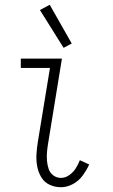

<svg xmlns="http://www.w3.org/2000/svg" viewBox="-20 -775 472 803"><path d="M235 8Q260 8 284.5 -5Q309 -18 325.5 -40.5Q342 -63 353 -87L314 -105Q307 -87 296.5 -70.5Q286 -54 269.5 -42.5Q253 -31 235 -31Q217 -31 203 -41.5Q189 -52 183.5 -68.5Q178 -85 176.5 -102.5Q175 -120 176.5 -138Q178 -156 181 -174L239 -530H67V-491H189L138 -180Q134 -155 132.5 -129.5Q131 -104 135.5 -79.5Q140 -55 152.5 -34Q165 -13 187 -2.5Q209 8 235 8ZM246 -575 280 -593 188 -755 147 -733Z"/></svg>

Font: Iosevka Sparkle Extralight
Style: Italic
Weight: 200
Italic angle: -9°
Designer: Belleve Invis
Foundry: Belleve Invis
Version: Version 4.5.0; ttfautohint (v1.8.3)